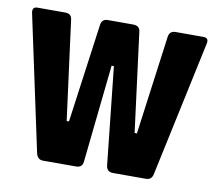

<svg xmlns="http://www.w3.org/2000/svg" viewBox="-66 -582 732 654"><g transform="rotate(10 300.0 -255.0)"><path d="M236 0H122Q103 0 98 -21L-2 -489Q-6 -510 13 -510H109Q131 -510 133 -489L178 -147H186L233 -489Q236 -510 256 -510H344Q367 -510 369 -489L413 -147H421L467 -489Q470 -510 491 -510H587Q607 -510 602 -489L502 -21Q498 0 478 0H364Q343 0 340 -21L304 -359H296L260 -21Q258 0 236 0Z"/></g></svg>

Font: RajdhaniMono
Style: Bold
Weight: 700
Monospace: yes
Designer: Satya Rajpurohit, Jyotish Sonowal
Foundry: Indian Type Foundry
Version: Version 1.201;PS 1.0;hotconv 1.0.78;makeotf.lib2.5.61930; tt